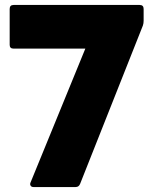

<svg xmlns="http://www.w3.org/2000/svg" viewBox="-20 -754 622 774"><path d="M115 0Q107 0 103.5 -5.5Q100 -11 103 -18L324 -558H35Q19 -558 19 -573V-718Q19 -734 35 -734H543Q559 -734 559 -718V-670Q559 -660 556 -651L303 -13Q298 0 285 0Z"/></svg>

Font: LINE Seed Sans ExtraBold
Style: Regular
Weight: 800
Designer: LINE VX Design & Dalton Maag Ltd & Sandoll Inc
Foundry: Dalton Maag Ltd
Version: Version 1.003